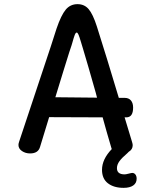

<svg xmlns="http://www.w3.org/2000/svg" viewBox="-20 -731 734 926"><path d="M639 131Q639 152 622.5 163.5Q606 175 576 175Q529 175 500.5 153Q472 131 472 88Q472 37 519 -12L517 -18Q493 -99 475 -165L217 -166L173 -22Q164 9 125 9Q103 9 86 -2.5Q69 -14 69 -32Q69 -38 72 -47Q172 -346 225 -507L253 -594Q275 -658 297 -684.5Q319 -711 354 -711Q387 -711 407.5 -687Q428 -663 447 -604Q495 -453 553 -259H581Q601 -259 611.5 -246.5Q622 -234 622 -212Q622 -165 589 -165H581L617 -46Q620 -36 620 -31Q620 -10 601 1Q594 8 594 8Q568 30 556 46.5Q544 63 544 80Q544 110 581 110Q587 110 600.5 106.5Q614 103 618 103Q627 103 633 110.5Q639 118 639 131ZM448 -260 442 -283Q403 -421 380 -497Q377 -506 370 -530Q363 -554 358.5 -564Q354 -574 350 -574Q345 -574 340.5 -562.5Q336 -551 328 -522Q327 -517 325 -512Q323 -507 321 -500Q317 -486 314 -479Q303 -444 287 -392.5Q271 -341 247 -262Z"/></svg>

Font: Mali Medium
Style: Regular
Weight: 500
Version: Version 1.000; ttfautohint (v1.6)